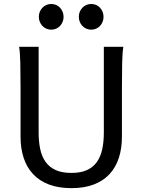

<svg xmlns="http://www.w3.org/2000/svg" viewBox="-20 -953 743 985"><path d="M612.8 -712.9Q607.9 -683.6 606.7 -630.1Q605.5 -576.7 605.5 -500.5V-251.5Q605.5 -191.9 589.8 -143.3Q574.2 -94.7 542.2 -60.1Q510.3 -25.4 461.4 -6.6Q412.6 12.2 346.7 12.2Q279.8 12.2 230.7 -6.6Q181.6 -25.4 149.4 -60.1Q117.2 -94.7 101.3 -143.3Q85.4 -191.9 85.4 -251.5V-500.5Q85.4 -572.8 84.2 -628.2Q83 -683.6 78.1 -712.9H178.2V-273.4Q178.2 -225.6 186.5 -187.3Q194.8 -148.9 214.4 -121.8Q233.9 -94.7 266.1 -80.3Q298.3 -65.9 346.7 -65.9Q394 -65.9 425.8 -80.3Q457.5 -94.7 476.8 -121.8Q496.1 -148.9 504.4 -187.3Q512.7 -225.6 512.7 -273.4V-712.9ZM179.2 -866.7Q179.2 -880.4 184.1 -892.3Q189 -904.3 197.5 -913.3Q206.1 -922.4 217.5 -927.5Q229 -932.6 242.7 -932.6Q256.3 -932.6 268.1 -927.5Q279.8 -922.4 288.1 -913.3Q296.4 -904.3 301.3 -892.3Q306.2 -880.4 306.2 -866.7Q306.2 -853 301.3 -841.1Q296.4 -829.1 288.1 -820.1Q279.8 -811 268.1 -805.9Q256.3 -800.8 242.7 -800.8Q229 -800.8 217.5 -805.9Q206.1 -811 197.5 -820.1Q189 -829.1 184.1 -841.1Q179.2 -853 179.2 -866.7ZM384.3 -866.7Q384.3 -880.4 389.2 -892.3Q394 -904.3 402.6 -913.3Q411.1 -922.4 422.6 -927.5Q434.1 -932.6 447.8 -932.6Q461.4 -932.6 473.1 -927.5Q484.9 -922.4 493.2 -913.3Q501.5 -904.3 506.3 -892.3Q511.2 -880.4 511.2 -866.7Q511.2 -853 506.3 -841.1Q501.5 -829.1 493.2 -820.1Q484.9 -811 473.1 -805.9Q461.4 -800.8 447.8 -800.8Q434.1 -800.8 422.6 -805.9Q411.1 -811 402.6 -820.1Q394 -829.1 389.2 -841.1Q384.3 -853 384.3 -866.7Z"/></svg>

Font: Andika Eur
Style: Regular
Weight: 400
Designer: Victor Gaultney, Annie Olsen, Julie Remington, Don Collingsworth, Eric Hays, Becca Hirsbrunner
Foundry: SIL International
Version: Version 5.000